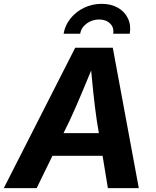

<svg xmlns="http://www.w3.org/2000/svg" viewBox="-43 -975 806 995"><path d="M-23.4 0 346.7 -727.5H541.5L676.3 0H516.1L458.5 -351.1Q448.7 -417.5 440.2 -498.5Q431.6 -579.6 422.9 -674.8H456.5Q418 -581.5 384 -500.5Q350.1 -419.4 318.4 -351.1L147 0ZM160.6 -167.5 179.7 -285.2H566.9L547.9 -167.5ZM483.9 -955.1Q533.2 -955.1 568.6 -934.6Q604 -914.1 620.4 -878.9Q636.7 -843.8 629.4 -800.3H543.5Q548.8 -832.5 527.3 -853.3Q505.9 -874 470.7 -874Q435.1 -874 406.5 -853.3Q377.9 -832.5 372.6 -800.3H286.6Q293.9 -843.8 322 -878.9Q350.1 -914.1 392.3 -934.6Q434.6 -955.1 483.9 -955.1Z"/></svg>

Font: Inter 16pt
Style: Bold Italic
Weight: 700
Italic angle: -9.3988°
Version: Version 4.001;git-66647c0bb